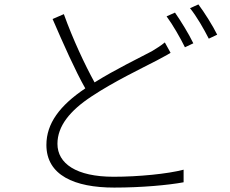

<svg xmlns="http://www.w3.org/2000/svg" viewBox="-20 -819 1040 869"><path d="M772 -762 734 -745C762 -707 797 -646 817 -605L855 -623C834 -667 797 -726 772 -762ZM878 -799 840 -782C870 -745 902 -689 925 -644L963 -662C944 -701 905 -763 878 -799ZM269 -755 218 -733C266 -622 321 -498 366 -419C250 -341 190 -260 190 -163C190 -26 317 30 497 30C620 30 741 19 811 6V-51C739 -32 607 -19 494 -19C325 -19 240 -79 240 -168C240 -248 296 -318 395 -383C496 -450 618 -508 689 -545C714 -559 735 -569 752 -580L726 -627C708 -612 690 -601 667 -587C607 -555 504 -506 408 -446C364 -526 310 -641 269 -755Z"/></svg>

Font: Noto Sans TC Light
Style: Regular
Weight: 300
Designer: Ryoko NISHIZUKA 西塚涼子 (kana, bopomofo & ideographs); Paul D. Hunt (Latin, Greek & Cyrillic); Sandoll Communications 산돌커뮤니
Foundry: Adobe
Version: Version 2.004;hotconv 1.0.118;makeotfexe 2.5.65603